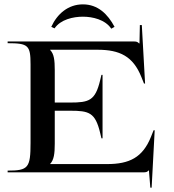

<svg xmlns="http://www.w3.org/2000/svg" viewBox="-20 -790 796 880"><path d="M215 -667 230 -660C258 -701 316 -713.5 360 -713.5C404 -713.5 462 -700.5 490 -658.5L505 -667C474 -725 429 -770 360 -770C292 -770 242 -726 215 -667ZM15 0H635C651 0 654.6 -2 661.6 -9H662.6L669 70H675L689 -193H684L672 -163C634.1 -68.2 573.1 -38 471 -38H210V-39C227 -57 231 -85.5 231 -131V-282.5H301C388.2 -282.5 416.5 -274.6 439 -181L445 -156H450V-447H445L439 -422C416.5 -328.4 388.2 -320 301 -320H231V-469C231 -514.5 227.5 -542.9 210.1 -560.6L210 -562H427C529.1 -562 590.1 -531.8 628 -437L640 -407H645L630 -675H621L619.3 -591.1H617.3C610.3 -598.1 607 -600 591 -600H15V-592C109.5 -592 120 -582.3 120 -495V-135C120 -20.7 109.5 -8 15 -8Z"/></svg>

Font: Prida01
Style: Bold
Weight: 700
Designer: gluk
Foundry: gluk
Version: Version 00.072